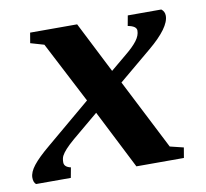

<svg xmlns="http://www.w3.org/2000/svg" viewBox="-71 -523 630 587"><g transform="rotate(-10 244.0 -229.5)"><path d="M214.4 -182.6 133.8 -115.2Q116.2 -100.1 106.7 -89.6Q97.2 -79.1 93 -71Q88.9 -63 88.9 -50.8Q88.9 -36.1 109.4 -31.7L103.5 0H-4.4Q-12.2 -6.3 -12.2 -21Q-12.2 -38.1 3.7 -58.3Q19.5 -78.6 54.7 -107.9L193.4 -224.6L94.7 -415L52.7 -427.2L58.1 -459H204.1L284.7 -300.3L334.5 -341.8Q358.4 -361.3 370.4 -377.2Q382.3 -393.1 382.3 -408.2Q382.3 -422.4 355.5 -427.2L361.3 -459H465.3Q475.6 -451.2 475.6 -438Q475.6 -401.4 408.2 -345.2L306.6 -260.3L418 -42L460 -31.7L454.6 0H307.1Z"/></g></svg>

Font: Liberation Serif
Style: Bold Italic
Weight: 700
Italic angle: -16.333°
Designer: Steve Matteson
Foundry: Ascender Corporation
Version: Version 2.1.5